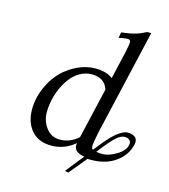

<svg xmlns="http://www.w3.org/2000/svg" viewBox="-119 -792 883 1006"><g transform="rotate(15 322.0 -289.0)"><path d="M356.9 -75.2 420.9 -350.1Q401.4 -409.2 333 -409.2Q298.8 -409.2 269 -392.3Q239.3 -375.5 218.8 -348.6Q198.2 -321.8 183.3 -288.1Q168.5 -254.4 161.6 -220.5Q154.8 -186.5 154.8 -155.8Q154.8 -108.9 182.9 -72Q210.9 -35.2 256.8 -35.2Q312.5 -35.2 356.9 -75.2ZM616.2 -103Q617.2 -105 617.2 -110.8Q617.2 -120.6 611.8 -126Q602.1 -137.2 584 -137.2Q564 -137.2 542 -118.2Q515.1 -96.7 459 -22.9Q475.6 -20 492.2 -20Q526.9 -20 568.8 -45.4Q610.8 -70.8 616.2 -103ZM404.8 18.1Q348.1 8.3 348.1 -28.8Q348.1 -33.2 350.1 -41Q292.5 6.8 222.2 6.8Q152.3 6.8 114.3 -37.1Q76.2 -81.1 76.2 -151.9Q76.2 -216.3 106.2 -279.8Q136.2 -343.3 186 -383.8L215.8 -404.8Q278.8 -443.8 342.8 -443.8Q402.3 -443.8 437 -417L472.2 -568.8Q481 -610.8 481 -622.1Q481 -637.2 464.8 -637.2Q447.3 -637.2 417 -629.9L422.9 -661.1Q424.8 -661.6 436.3 -662.8Q447.8 -664.1 464.4 -667Q481 -669.9 498 -674.8Q522 -681.2 554.2 -698.2H576.2L442.9 -121.1Q431.2 -63.5 431.2 -48.8Q431.2 -29.8 439.9 -29.8Q442.9 -33.2 453.9 -47.1Q464.8 -61 472.4 -70.1Q480 -79.1 491.2 -92.3Q502.4 -105.5 513.4 -116.5Q524.4 -127.4 535.2 -136.2Q570.8 -163.1 591.8 -163.1Q624.5 -163.1 637.2 -147Q644 -140.1 644 -125Q644 -114.7 642.1 -108.9Q632.3 -66.9 601.8 -35.6Q571.3 -4.4 531.5 10.3Q491.7 24.9 448.2 24.9H439Q433.6 26.4 424.8 23.9Q413.1 38.1 386.7 70.1Q360.4 102.1 345.2 120.1L326.2 116.2Q388.2 37.1 404.8 18.1Z"/></g></svg>

Font: Common Serif Medium
Style: Italic
Weight: 500
Italic angle: -12°
Designer: Philipp H. Poll, Khaled Hosny
Foundry: Stefan Peev, Context Ltd.
Version: Version 1.026